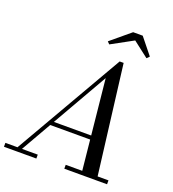

<svg xmlns="http://www.w3.org/2000/svg" viewBox="-213 -1098 1107 1226"><g transform="rotate(20 340.0 -485.0)"><path d="M22 0 463 -764.5H490L585 0H480L415.5 -634L52.5 0ZM-45 0V-26.5H175V0ZM365 0V-26.5H655.5V0ZM179.5 -231.5V-258H514.5V-231.5ZM363 -844 348 -859.5 480 -969.5H545L633.5 -859.5L616.5 -842.5L510.5 -924.5Z"/></g></svg>

Font: Bodoni Moda 9pt
Style: Italic
Weight: 400
Italic angle: -13°
Designer: Owen Earl
Foundry: indestructible type
Version: Version 2.005